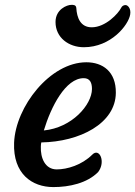

<svg xmlns="http://www.w3.org/2000/svg" viewBox="-20 -760 553 785"><path d="M37.6 -176.3C32.7 -49.3 110.8 4.9 198.2 4.9C263.7 4.9 336.4 -11.2 381.3 -56.6C413.6 -99.1 386.2 -157.2 357.4 -127.9C314.5 -85 254.4 -67.4 211.9 -67.4C164.6 -67.4 145 -113.8 147 -161.1C147 -167.5 147.9 -173.3 148.9 -177.7C305.7 -180.2 452.6 -254.9 453.6 -380.4C454.6 -467.3 399.9 -505.4 333 -505.4C185.1 -505.4 43.5 -324.2 37.6 -176.3ZM159.2 -226.6C188.5 -323.7 248 -440.4 322.3 -440.4C348.1 -440.4 356 -421.4 356 -396C355.5 -331.5 274.4 -237.8 159.2 -226.6ZM322.8 -566.9C433.6 -566.9 504.9 -657.2 512.2 -700.2C516.6 -726.1 502 -739.3 493.2 -739.3C486.3 -739.3 479 -735.8 475.6 -728.5C463.9 -704.6 411.6 -648.4 355 -648.4C308.6 -648.4 294.4 -688 292 -727.1C291 -740.2 280.3 -740.2 272 -740.2C253.4 -740.2 207 -721.7 207 -669.9C207 -606 261.2 -566.9 322.8 -566.9Z"/></svg>

Font: Courgette
Style: Regular
Weight: 400
Designer: Karolina Lach
Foundry: Karolina Lach
Version: Version 1.002